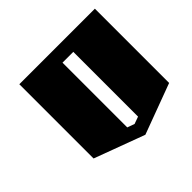

<svg xmlns="http://www.w3.org/2000/svg" viewBox="-114 -610 629 629"><g transform="rotate(-45 200.0 -295.5)"><path d="M50 -500H400V-156L225 -91L50 -156ZM200 -450V-150L225 -141L250 -150V-450Z"/></g></svg>

Font: SOV_Meka
Style: Book
Weight: 400
Version: Version 1.00